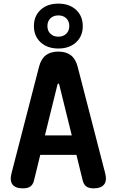

<svg xmlns="http://www.w3.org/2000/svg" viewBox="-20 -1023 640 1053"><path d="M226.4 -280.5H373.6L305 -558.5Q303 -565.2 300 -565.2Q297 -565.2 295 -558.5ZM399.2 -173.7H200.8L166.4 -33Q161 -10.6 146.6 -0.3Q132.2 10 104.8 10Q64.8 10 48.5 -11.2Q32.3 -32.3 43.8 -75.3L194.2 -657.2Q205 -699.5 231 -719.7Q257.1 -740 300 -740Q342.9 -740 369 -719.7Q395 -699.5 405.8 -657.2L556.2 -75.3Q567.7 -32.3 550.8 -11.2Q533.8 10 494.5 10Q467.1 10 453 -0.7Q439 -11.3 433.6 -33ZM300 -756.9Q239.7 -756.9 202.8 -790.9Q166 -825 166 -880.1Q166 -935.2 202.8 -969.2Q239.7 -1003.1 300 -1003.1Q360.3 -1003.1 397.2 -969.1Q434 -935 434 -879.9Q434 -824.8 397.2 -790.8Q360.3 -756.9 300 -756.9ZM300 -821.8Q327 -821.8 343.5 -838Q360 -854.1 360 -880.4Q360 -906.6 343.5 -922.6Q327 -938.5 300 -938.5Q273 -938.5 256.5 -922.5Q240 -906.4 240 -880Q240 -854.1 256.5 -838Q273 -821.8 300 -821.8Z"/></svg>

Font: Maple Mono
Style: Regular
Weight: 400
Monospace: yes
Designer: subframe7536
Version: Version 7.300